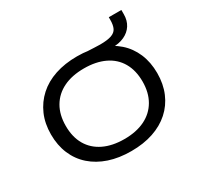

<svg xmlns="http://www.w3.org/2000/svg" viewBox="-173 -1047 1317 1270"><g transform="rotate(-30 486.0 -412.0)"><path d="M487 9Q393 9 318.5 -16Q244 -41 190.5 -88Q137 -135 108.5 -202Q80 -269 80 -352Q80 -435 109 -501.5Q138 -568 191 -616Q244 -664 319 -689Q394 -714 487 -714Q580 -714 654.5 -688.5Q729 -663 782 -616.5Q835 -570 863.5 -503Q892 -436 892 -353Q892 -270 863.5 -203Q835 -136 782 -88.5Q729 -41 654.5 -16Q580 9 487 9ZM487 -83Q578 -83 643.5 -115Q709 -147 744.5 -208Q780 -269 780 -353Q780 -438 745 -498.5Q710 -559 644 -590.5Q578 -622 487 -622Q395 -622 329.5 -590Q264 -558 228.5 -497.5Q193 -437 193 -352Q193 -267 228 -207Q263 -147 329 -115Q395 -83 487 -83ZM622 -647 561 -709Q585 -708 614 -706.5Q643 -705 659 -705Q715 -705 745.5 -715.5Q776 -726 787.5 -749.5Q799 -773 799 -814V-833H895V-800Q895 -753 873 -718.5Q851 -684 811 -665.5Q771 -647 716 -647Z"/></g></svg>

Font: Nunito Sans 10pt Expanded Medium
Style: Regular
Weight: 500
Width: 7
Designer: Vernon Adams
Foundry: Vernon Adams
Version: Version 3.101;gftools[0.9.27]